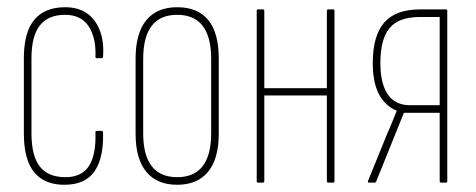

<svg xmlns="http://www.w3.org/2000/svg" viewBox="-20 -505 1316 531"><path d="M161 6Q105 7 75.5 -27.5Q46 -62 46 -136V-344Q46 -416 75 -450.5Q104 -485 160 -485Q196 -485 220 -468.5Q244 -452 256 -421Q268 -390 265 -349Q265 -344 261 -344H247Q246 -344 245 -345Q244 -346 244 -348Q246 -401 225 -432.5Q204 -464 160 -464Q113 -464 90 -434.5Q67 -405 67 -343V-137Q67 -74 90 -44.5Q113 -15 161 -15Q206 -15 226 -46Q246 -77 244 -139Q244 -143 247 -143H261Q265 -143 265 -139Q267 -69 242 -32Q217 5 161 6Z M470 6Q414 6 384.5 -30Q355 -66 355 -135V-343Q355 -413 384.5 -449Q414 -485 470 -485Q527 -485 556 -449.5Q585 -414 585 -343V-135Q585 -66 555.5 -30Q526 6 470 6ZM470 -15Q517 -15 540.5 -45.5Q564 -76 564 -136V-342Q564 -403 540.5 -433.5Q517 -464 470 -464Q423 -464 399.5 -433.5Q376 -403 376 -342V-136Q376 -76 399.5 -45.5Q423 -15 470 -15Z M888 0Q884 0 884 -4V-475Q884 -479 888 -479H902Q905 -479 905 -475V-4Q905 0 902 0ZM693 0Q690 0 690 -4V-475Q690 -479 693 -479H707Q711 -479 711 -475V-4Q711 0 707 0ZM707 -241V-261H889V-241Z M1000 0Q996 0 998 -5L1052 -138Q1059 -153 1065 -168.5Q1071 -184 1077 -198V-199Q1045 -212 1028 -244.5Q1011 -277 1011 -331Q1011 -406 1042.5 -442.5Q1074 -479 1142 -479H1214Q1217 -479 1217 -475V-4Q1217 0 1214 0H1200Q1196 0 1196 -4V-193H1097L1020 -2Q1019 0 1016 0ZM1114 -214H1196V-458H1141Q1083 -458 1057.5 -427.5Q1032 -397 1032 -331Q1032 -274 1052.5 -244Q1073 -214 1114 -214Z"/></svg>

Font: Sofia Sans Extra Condensed Thin
Style: Regular
Weight: 250
Version: Version 4.100